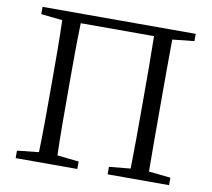

<svg xmlns="http://www.w3.org/2000/svg" viewBox="-80 -820 1004 911"><g transform="rotate(10 422.0 -364.5)"><path d="M791 -694V-729H53V-694L156 -683C159 -587 159 -489 159 -392V-337C159 -239 159 -142 156 -47L52 -36V0H349V-36L245 -47C242 -144 242 -244 242 -364V-392C242 -491 242 -589 245 -684H598C600 -588 600 -490 600 -392V-364C600 -243 600 -142 598 -46L495 -36V0H791V-36L686 -47C685 -143 685 -241 685 -337V-392C685 -491 685 -588 686 -683Z"/></g></svg>

Font: Source Han Serif K
Style: Regular
Weight: 400
Designer: Ryoko NISHIZUKA 西塚涼子 (kana & ideographs); Frank Grießhammer (Latin, Greek & Cyrillic); Wenlong ZHANG 张文龙 (bopomofo); San
Foundry: Adobe Systems Incorporated
Version: Version 1.001;PS 1.001;hotconv 16.6.54;makeotf.lib2.5.65590